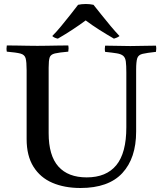

<svg xmlns="http://www.w3.org/2000/svg" viewBox="-20 -928 807 959"><path d="M14 -701Q34 -701 62.5 -700.5Q91 -700 119.5 -699.5Q148 -699 167 -699Q186 -699 214.5 -699.5Q243 -700 272 -700.5Q301 -701 321 -701Q324 -686 321 -670Q275 -666 254 -661Q233 -656 228 -641Q223 -626 223 -590V-263Q223 -151 271.5 -96.5Q320 -42 413 -42Q511 -42 561 -103Q611 -164 611 -292V-566Q611 -601 608.5 -620.5Q606 -640 595.5 -649Q585 -658 564 -661.5Q543 -665 505 -669Q502 -684 505 -700Q532 -700 570 -699Q608 -698 631 -698Q656 -698 693.5 -699Q731 -700 759 -700Q762 -685 759 -669Q713 -664 692 -659Q671 -654 665.5 -637Q660 -620 660 -579V-271Q660 -138 591 -63.5Q522 11 382 11Q302 11 241.5 -15Q181 -41 147 -95.5Q113 -150 113 -233V-577Q113 -619 108 -637Q103 -655 82 -660.5Q61 -666 14 -670Q11 -685 14 -701ZM408 -826Q377 -803 342 -780Q307 -757 269 -735Q252 -738 241 -748Q262 -769 285.5 -797.5Q309 -826 331.5 -854.5Q354 -883 370 -904Q378 -906 388.5 -907Q399 -908 409 -908Q418 -908 428.5 -907Q439 -906 447 -904Q464 -883 486.5 -854.5Q509 -826 533 -797.5Q557 -769 577 -748Q565 -739 549 -735Q511 -757 475.5 -779.5Q440 -802 408 -826Z"/></svg>

Font: Tiro Gurmukhi
Style: Regular
Weight: 400
Designer: Gurmukhi: John Hudson & Fiona Ross. Latin: John Hudson.
Foundry: Tiro Typeworks Ltd.
Version: Version 1.52